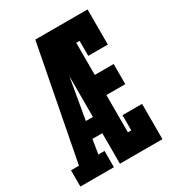

<svg xmlns="http://www.w3.org/2000/svg" viewBox="-179 -839 857 942"><g transform="rotate(-30 249.0 -367.5)"><path d="M-2 0V-92H43L167 -735H262Q252 -674 241.5 -612.5Q231 -551 221 -490L182 -265H222V-173H166L153 -92H188V0ZM222 0V-735H463V-536H352V-621H333V-439H440V-325H333V-114H352V-200H463V0Z"/></g></svg>

Font: Iosevka Slab Heavy
Style: Regular
Weight: 900
Monospace: yes
Designer: Belleve Invis
Foundry: Belleve Invis
Version: Version 11.1.0; ttfautohint (v1.8.3)